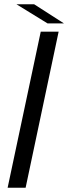

<svg xmlns="http://www.w3.org/2000/svg" viewBox="-20 -887 322 907"><path d="M16 0 172.5 -737.5H257L101 0ZM282 -776.5H204.5L57.5 -867H141Z"/></svg>

Font: Epilogue
Style: Italic
Weight: 400
Italic angle: -12°
Designer: Tyler Finck
Foundry: Etcetera Type Co
Version: Version 2.112